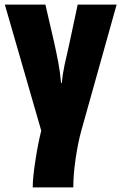

<svg xmlns="http://www.w3.org/2000/svg" viewBox="-20 -573 530 833"><path d="M317 -553 281 -384Q269 -333 260 -290.5Q251 -248 248 -213H245Q241 -259 232.5 -304Q224 -349 214 -393L177 -553H1L159 -6Q146 44 134 120.5Q122 197 122 240H298Q298 185 308 116Q318 47 333 -7L486 -553Z"/></svg>

Font: Noto Sans Display Condensed Black
Style: Regular
Weight: 900
Width: 3
Designer: Monotype Design team
Foundry: Monotype Imaging Inc.
Version: 1.000